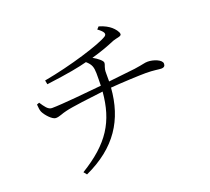

<svg xmlns="http://www.w3.org/2000/svg" viewBox="-135 -941 1271 1162"><g transform="rotate(-20 500.0 -360.0)"><path d="M96 -452C97 -430 100 -414 104 -404C115 -379 153 -336 176 -336C200 -336 221 -349 250 -355C288 -365 418 -381 496 -390C480 -202 408 -86 220 29L236 49C444 -46 537 -194 552 -395C625 -401 738 -406 781 -406C829 -406 862 -399 877 -399C898 -399 903 -409 903 -422C903 -448 849 -467 814 -467C792 -467 788 -462 725 -453L554 -434V-487C553 -524 566 -533 566 -551C566 -564 537 -587 508 -603C562 -618 613 -636 662 -657C686 -666 717 -665 717 -680C717 -696 697 -719 683 -731C669 -743 644 -759 608 -769L594 -754C634 -725 636 -710 621 -699C572 -667 366 -603 192 -572L197 -546C344 -565 408 -578 462 -592C493 -565 498 -546 499 -507C499 -479 499 -453 498 -427C417 -419 237 -401 174 -401C149 -401 132 -428 112 -458Z"/></g></svg>

Font: Noto Serif KR Light
Style: Regular
Weight: 300
Designer: Ryoko NISHIZUKA 西塚涼子 (kana & ideographs); Frank Grießhammer (Latin, Greek & Cyrillic); Wenlong ZHANG 张文龙 (bopomofo); San
Foundry: Adobe
Version: Version 2.001;hotconv 1.1.0;makeotfexe 2.6.0